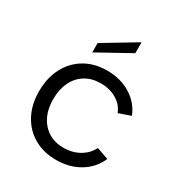

<svg xmlns="http://www.w3.org/2000/svg" viewBox="-171 -833 897 958"><g transform="rotate(30 278.0 -354.0)"><path d="M367 -715V-652L179 -548V-602ZM290 7Q217 7 162 -25Q107 -57 76.5 -114.5Q46 -172 46 -248Q46 -325 76.5 -383.5Q107 -442 162 -474.5Q217 -507 290 -507Q367 -507 425 -471.5Q483 -436 509 -373L440 -349Q425 -389 385.5 -412.5Q346 -436 294 -436Q243 -436 205.5 -413Q168 -390 147.5 -348Q127 -306 127 -249Q127 -165 172 -114.5Q217 -64 292 -64Q343 -64 383 -87Q423 -110 442 -149L510 -125Q483 -63 425 -28Q367 7 290 7Z"/></g></svg>

Font: Albert Sans
Style: Regular
Weight: 400
Designer: Andreas Rasmussen
Foundry: a.Foundry
Version: Version 1.025